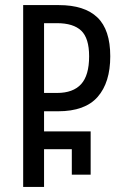

<svg xmlns="http://www.w3.org/2000/svg" viewBox="-20 -734 484 754"><path d="M71 0V-714H211Q312 -714 362.5 -665.5Q413 -617 413 -513Q413 -410 363.5 -353.5Q314 -297 208 -297H153V-218H336V-48H262V-148H153V0ZM153 -369H204Q267 -369 298.5 -403.5Q330 -438 330 -513Q330 -584 299 -613.5Q268 -643 204 -643H153Z"/></svg>

Font: Noto Sans Georgian ExtraCondensed
Style: Regular
Weight: 400
Width: 2
Designer: Monotype Design Team, Akaki Razmadze
Foundry: Google LLC
Version: Version 2.005; ttfautohint (v1.8.4.7-5d5b)